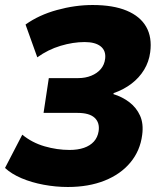

<svg xmlns="http://www.w3.org/2000/svg" viewBox="-20 -736 640 767"><path d="M251 11Q203 11 154.5 2Q106 -7 66 -24Q26 -41 0 -65L69 -198Q108 -166 158 -151.5Q208 -137 258 -137Q291 -137 315.5 -145.5Q340 -154 355 -170.5Q370 -187 374 -212Q379 -246 358 -265.5Q337 -285 290 -285H154L175 -424H293Q321 -424 344.5 -433.5Q368 -443 382.5 -460Q397 -477 400 -501Q404 -533 382.5 -550.5Q361 -568 318 -568Q272 -568 222 -553Q172 -538 129 -507L82 -638Q135 -676 207.5 -696Q280 -716 350 -716Q432 -716 486 -693.5Q540 -671 564 -629Q588 -587 580 -527Q575 -489 555.5 -457Q536 -425 505 -401.5Q474 -378 434 -364L433 -360Q469 -349 497 -327.5Q525 -306 539.5 -274Q554 -242 548 -197Q540 -134 501 -87Q462 -40 398 -14.5Q334 11 251 11Z"/></svg>

Font: Nunito Sans 7pt Black
Style: Italic
Weight: 900
Italic angle: -9°
Version: Version 3.101;gftools[0.9.27]